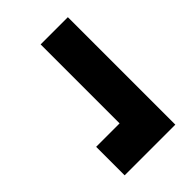

<svg xmlns="http://www.w3.org/2000/svg" viewBox="-27 -599 643 643"><g transform="rotate(45 295.0 -277.0)"><path d="M41 -268V-397H550V-157H415V-268Z"/></g></svg>

Font: Special Gothic Expanded One
Style: Regular
Weight: 400
Designer: Alistair McCready
Foundry: Monolith
Version: Version 1.010; ttfautohint (v1.8.4.7-5d5b)